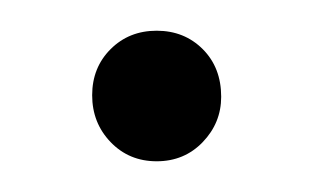

<svg xmlns="http://www.w3.org/2000/svg" viewBox="-20 -100 204 125"><path d="M82 5Q64 5 52 -7.5Q40 -20 40 -38Q40 -56 52 -68Q64 -80 82 -80Q100 -80 112 -68Q124 -56 124 -37Q124 -20 112 -7.5Q100 5 82 5Z"/></svg>

Font: DM Sans 24pt ExtraLight
Style: Regular
Weight: 250
Designer: Colophon Foundry, Jonny Pinhorn
Foundry: Colophon Foundry
Version: Version 4.004;gftools[0.9.30]